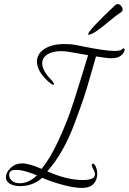

<svg xmlns="http://www.w3.org/2000/svg" viewBox="-20 -859 634 946"><path d="M414 -587Q411 -587 358.5 -597Q306 -607 282 -607Q254 -607 233 -600Q212 -593 200 -579.5Q188 -566 188 -548Q188 -510 235 -463Q238 -460 240.5 -456.5Q243 -453 244.5 -449.5Q246 -446 246 -444Q246 -442 245.5 -441.5Q245 -441 243 -441Q236 -441 216 -459Q162 -509 162 -555Q162 -594 199 -618Q236 -642 298 -642Q311 -642 325.5 -641Q340 -640 355 -637Q360 -636 400.5 -628Q441 -620 480 -614Q519 -608 545 -608Q575 -608 582 -617Q585 -620 588 -621Q594 -621 594 -613Q594 -610 592.5 -606Q591 -602 587 -596.5Q583 -591 577 -586Q569 -579 557 -575.5Q545 -572 528 -572Q508 -572 453 -581Q451 -576 429 -497.5Q407 -419 391 -372Q375 -325 347 -250Q319 -175 285 -116Q251 -57 213 -15Q309 28 388 28Q448 28 448 0Q448 -8 444 -17Q440 -26 436 -33.5Q432 -41 432 -43Q432 -47 434 -50.5Q436 -54 439 -53Q447 -50 453 -35Q459 -20 459 -2Q459 27 441 47Q423 67 383 67Q345 67 286.5 51Q228 35 188 17Q142 58 79 58Q49 58 29 46.5Q9 35 9 14Q9 -10 32.5 -32Q56 -54 89 -54Q123 -54 185 -27Q227 -78 267 -164.5Q307 -251 330 -319Q353 -387 380.5 -477.5Q408 -568 414 -587ZM162 5Q147 -2 115 -12Q83 -22 59 -22Q25 -22 25 2Q25 21 40 32.5Q55 44 78 44Q123 43 162 5ZM578 -800Q556 -786 522.5 -758Q489 -730 463 -711Q437 -692 420 -688H417Q414 -688 414 -690Q414 -708 548 -834Q551 -837 554 -838Q557 -839 560 -839Q569 -839 576.5 -830Q584 -821 584 -812Q584 -808 582.5 -805Q581 -802 578 -800Z"/></svg>

Font: Bilbo Swash Caps
Style: Regular
Weight: 400
Designer: Robert E. Leuschke
Foundry: Robert E. Leuschke
Version: Version 1.003